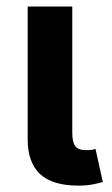

<svg xmlns="http://www.w3.org/2000/svg" viewBox="-20 -566 343 589"><path d="M220.7 3.4Q140.6 3.4 102.8 -32.2Q64.9 -67.9 64.9 -138.2V-545.9H201.7V-158.7Q201.7 -130.4 210.7 -117.9Q219.7 -105.5 242.7 -105.5Q254.9 -105.5 261.5 -106.4Q268.1 -107.4 272.9 -109.4L295.4 -7.8Q283.7 -3.9 264.2 -0.2Q244.6 3.4 220.7 3.4Z"/></svg>

Font: Inter Cardless
Style: Bold
Weight: 700
Designer: Rasmus Andersson
Foundry: rsms
Version: Version 4.001;git-9221beed3